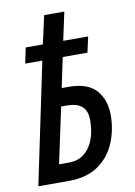

<svg xmlns="http://www.w3.org/2000/svg" viewBox="-86 -817 612 872"><g transform="rotate(-10 220.0 -380.5)"><path d="M19 0 136 -559H57L72 -631H151L180 -761H273L245 -631H360L344 -559H230L201 -421H232Q321 -421 360 -376.5Q399 -332 399 -261Q399 -194 374 -134Q349 -74 296 -37Q243 0 160 0ZM174 -82Q218 -82 246.5 -105.5Q275 -129 289 -168Q303 -207 303 -255Q303 -299 279.5 -319Q256 -339 210 -339H184L129 -82Z"/></g></svg>

Font: Noto Sans ExtraCondensed Medium
Style: Italic
Weight: 500
Width: 2
Italic angle: -12°
Designer: Monotype Design Team
Foundry: Monotype Imaging Inc.
Version: Version 2.013; ttfautohint (v1.8.4.7-5d5b)